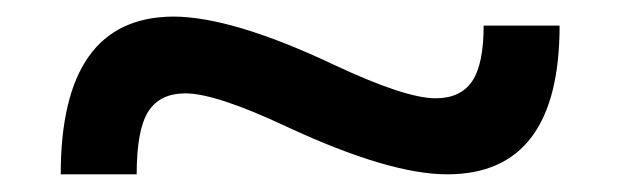

<svg xmlns="http://www.w3.org/2000/svg" viewBox="-20 -418 733 227"><path d="M320.3 -267.6Q235.4 -307.6 199.2 -307.6Q168.9 -307.6 155.3 -286.1Q141.6 -264.6 141.6 -211.9H51.8Q51.8 -397.5 184.6 -398.4Q253.9 -398.4 374 -341.8Q459 -301.8 495.1 -301.8Q524.4 -301.8 538.1 -321.8Q551.8 -341.8 551.8 -387.7H641.6Q641.6 -211.9 508.8 -211.9Q440.4 -211.9 320.3 -267.6Z"/></svg>

Font: GenEi M Gothic v2 Medium
Style: Regular
Weight: 500
Version: Version 2.0